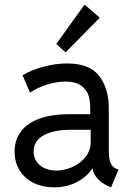

<svg xmlns="http://www.w3.org/2000/svg" viewBox="-20 -800 568 828"><path d="M43 -146.5Q43 -197.3 70.8 -233.6Q98.6 -270 151.6 -288.8Q204.6 -307.6 279.3 -307.6H369.1V-330.1Q369.1 -358.4 363.5 -382.8Q357.9 -407.2 334 -427.7Q310.1 -448.2 260.7 -448.2Q224.6 -448.2 181.9 -434.8Q139.2 -421.4 109.4 -400.4L77.1 -475.6Q116.2 -498.5 168.2 -512.5Q220.2 -526.4 268.6 -526.4Q366.2 -526.4 407.7 -472.7Q449.2 -418.9 449.2 -332V-150.4Q449.2 -116.2 456.5 -97.9Q463.9 -79.6 481.4 -72.3L491.2 -68.4L459 7.8L445.3 2Q419.4 -9.3 400.6 -30Q381.8 -50.8 379.4 -72.3H377Q354 -36.6 310.5 -14.4Q267.1 7.8 212.9 7.8Q164.6 7.8 126 -10.7Q87.4 -29.3 65.2 -64.2Q43 -99.1 43 -146.5ZM222.7 -64.5Q256.3 -64.5 291 -79.3Q325.7 -94.2 348.4 -122.6Q371.1 -150.9 371.1 -188.5V-240.2H285.2Q208.5 -240.2 166.7 -215.8Q125 -191.4 125 -146.5Q125 -121.6 137.9 -102.8Q150.9 -84 173.1 -74.2Q195.3 -64.5 222.7 -64.5ZM222.7 -610.4 344.7 -780.3 410.2 -723.6 262.7 -574.2Z"/></svg>

Font: Reddit Sans Fudge
Style: Regular
Weight: 400
Designer: Stephen Hutchings
Foundry: Reddit
Version: Version 1.011